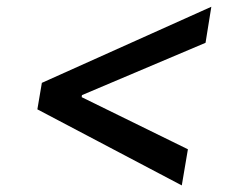

<svg xmlns="http://www.w3.org/2000/svg" viewBox="-20 -575 706 577"><path d="M92.3 -246.4 105.8 -326 615.1 -554.7 597.7 -446.4 226.2 -289.1 225.5 -283 544.7 -126.4 526.3 -17.8Z"/></svg>

Font: Inter P Medium
Style: Italic
Weight: 500
Italic angle: 9.39999°
Designer: Rasmus Andersson
Foundry: rsms
Version: Version 3.018;git-588b23468